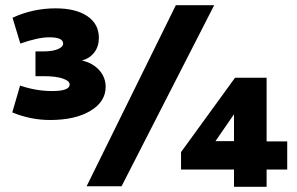

<svg xmlns="http://www.w3.org/2000/svg" viewBox="-20 -714 1138 736"><path d="M312 0 654 -694H801L446 0ZM172 -254Q98 -254 27 -283L57 -386Q118 -365 180 -365Q247 -365 247 -390Q247 -404 220.5 -413Q194 -422 148 -422H116V-517H148Q181 -517 201.5 -525.5Q222 -534 222 -547Q222 -571 169 -571Q126 -571 58 -547L28 -646Q106 -682 193 -682Q271 -682 315 -652Q359 -622 359 -569Q359 -536 341.5 -513Q324 -490 294 -482Q335 -473 360 -445.5Q385 -418 385 -381Q385 -324 326.5 -289Q268 -254 172 -254ZM877 2V-64H674V-131L881 -416H1002V-172H1081V-64H1002V2ZM806 -173H877V-276Z"/></svg>

Font: Cantarell Extra Bold
Style: Regular
Weight: 800
Designer: Dave Crossland, Nikolaus Waxweiler, Florian Fecher, Jacques Le Bailly, Eben Sorkin, Alexei Vanyashin, Alexios Zavras, Em
Version: Version 0.303